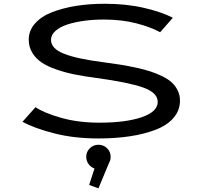

<svg xmlns="http://www.w3.org/2000/svg" viewBox="-20 -726 1090 1022"><path d="M504.5 11Q374.5 11 269.2 -16Q164 -43 99.5 -77.5L169 -155.5Q215.5 -124 306.5 -98.5Q397.5 -73 509 -73Q649.5 -73 734.5 -102.2Q819.5 -131.5 819.5 -183.5Q819.5 -232.5 742.5 -260Q665.5 -287.5 493.5 -311Q427.5 -319.5 377 -329.8Q326.5 -340 279 -356.5Q231.5 -373 200.8 -394Q170 -415 151.5 -445.8Q133 -476.5 133 -514.5Q133 -563.5 166.5 -601.2Q200 -639 257.5 -661.2Q315 -683.5 385.8 -694.8Q456.5 -706 537.5 -706Q652 -706 746.8 -684Q841.5 -662 900 -631.5L832.5 -554.5Q783.5 -581.5 706 -601.8Q628.5 -622 531 -622Q477 -622 427.5 -615.2Q378 -608.5 338.2 -595.5Q298.5 -582.5 275 -561.2Q251.5 -540 251.5 -514Q251.5 -467 321 -439.8Q390.5 -412.5 528.5 -395Q581 -388 620.2 -381.8Q659.5 -375.5 704.5 -365.8Q749.5 -356 781.5 -345.5Q813.5 -335 845 -319.5Q876.5 -304 895.5 -286Q914.5 -268 926.2 -243.8Q938 -219.5 938 -190.5Q938 -138 903.5 -98.2Q869 -58.5 808 -35.2Q747 -12 670.8 -0.5Q594.5 11 504.5 11ZM569 108.5Q569 126.5 560.5 141L504 276.5L454.5 258.5L483 171Q463.5 164 451.2 147Q439 130 439 108.5Q439 82 458 63.2Q477 44.5 504 44.5Q531 44.5 550 63.2Q569 82 569 108.5Z"/></svg>

Font: League Mono Extended
Style: Regular
Weight: 400
Width: 9
Designer: Tyler Finck
Foundry: The League of Moveable Type / Tyler Finck
Version: Version 2.210